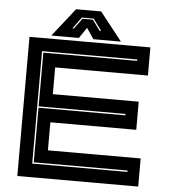

<svg xmlns="http://www.w3.org/2000/svg" viewBox="-58 -910 853 962"><g transform="rotate(5 369.0 -429.0)"><path d="M65 0V-700H673V-558.5H206.5V-424H638.5V-282.5H206.5V-141.5H673V0ZM134 -68.5H613V-75.5H141V-350H578V-357H141V-627H613V-634H134ZM285.5 -858H411.5L523.5 -716H385L348.5 -770L312 -716H173.5ZM318 -819 275.5 -761H283L321.5 -813.5H374L412 -761H420L377.5 -819Z"/></g></svg>

Font: Tourney Expanded ExtraBold
Style: Regular
Weight: 800
Width: 7
Designer: Tyler Finck
Foundry: Etcetera Type Co
Version: Version 1.010; ttfautohint (v1.8.3)